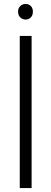

<svg xmlns="http://www.w3.org/2000/svg" viewBox="-20 -952 260 972"><path d="M80 0V-770H140V0ZM109.5 -853Q94 -853 82.8 -863.8Q71.5 -874.5 71.5 -893Q71.5 -911 82.8 -921.5Q94 -932 109.5 -932Q125.5 -932 136 -921.5Q146.5 -911 146.5 -893Q146.5 -874.5 136 -863.8Q125.5 -853 109.5 -853Z"/></svg>

Font: Junction Light
Style: Regular
Weight: 300
Designer: Caroline Hadilaksono
Foundry: Caroline Hadilaksono, Tyler Finck, The League of Moveable Type
Version: Version 2.000; ttfautohint (v1.8.3)